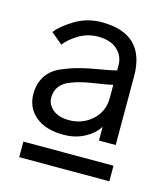

<svg xmlns="http://www.w3.org/2000/svg" viewBox="-82 -891 550 629"><g transform="rotate(15 193.0 -576.5)"><path d="M40 -328.1V-380.9H345.7V-328.1ZM90.8 -543.9Q90.8 -520.5 110.8 -503.9Q130.9 -487.3 166 -487.3Q210.9 -487.3 243.7 -516.6Q276.4 -545.9 276.4 -591.8V-636.7Q260.7 -632.8 231 -628.4Q201.2 -624 180.2 -619.6Q159.2 -615.2 136.7 -606.4Q114.3 -597.7 102.5 -582Q90.8 -566.4 90.8 -543.9ZM31.2 -540Q31.2 -576.2 47.9 -601.6Q64.5 -627 95.2 -640.1Q126 -653.3 153.8 -660.6Q181.6 -668 220.2 -674.3Q258.8 -680.7 276.4 -685.5V-703.1Q276.4 -734.4 253.4 -755.4Q230.5 -776.4 188.5 -776.4Q151.4 -776.4 121.1 -757.3Q90.8 -738.3 78.1 -719.7L39.1 -752Q54.7 -774.4 96.2 -799.8Q137.7 -825.2 187.5 -825.2Q335 -825.2 335 -681.6V-448.2H278.3V-495.1Q262.7 -469.7 231.4 -453.1Q200.2 -436.5 160.2 -436.5Q99.6 -436.5 65.4 -465.3Q31.2 -494.1 31.2 -540Z"/></g></svg>

Font: Batunionen A1
Style: Regular
Weight: 400
Designer: HanYang I&C Co.,Ltd.
Foundry: HanYang I&C Co.,Ltd.
Version: Version 2.50; ttfautohint (v1.6)